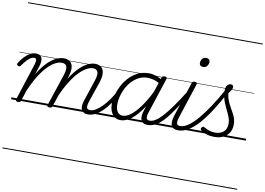

<svg xmlns="http://www.w3.org/2000/svg" viewBox="-141 -1261 2780 2013"><g transform="rotate(10 1248.5 -255.0)"><path d="M76 15Q64 15 56.5 10Q49 5 52 -6L180 -401Q191 -436 187.5 -453Q184 -470 164 -470Q146 -470 126 -457.5Q106 -445 85 -421.5Q64 -398 40 -365Q34 -356 27.5 -354.5Q21 -353 10 -358Q-1 -364 -1.5 -372Q-2 -380 3 -387Q26 -424 53.5 -453.5Q81 -483 111.5 -500.5Q142 -518 174 -518Q199 -518 214 -510Q229 -502 236.5 -486Q244 -470 243 -448.5Q242 -427 235 -400L203 -302Q238 -362 274 -403.5Q310 -445 344.5 -470.5Q379 -496 411 -507.5Q443 -519 470 -519Q513 -519 538.5 -498.5Q564 -478 568 -437Q572 -396 552 -334L442 -4Q439 6 432.5 10.5Q426 15 411 15Q400 15 392 10Q384 5 388 -6L500 -343Q514 -384 514.5 -412Q515 -440 501 -454.5Q487 -469 456 -469Q426 -469 389 -450Q352 -431 311 -389Q270 -347 227.5 -280Q185 -213 144 -117L107 -4Q104 6 97.5 10.5Q91 15 76 15ZM821 17Q793 17 776 7Q759 -3 751 -21.5Q743 -40 745 -66Q747 -92 758 -124L831 -343Q845 -384 845.5 -412Q846 -440 832.5 -454.5Q819 -469 790 -469Q760 -469 723 -449Q686 -429 644.5 -386.5Q603 -344 560 -275Q517 -206 475 -108H452Q488 -213 532 -290Q576 -367 623.5 -418Q671 -469 717.5 -494Q764 -519 804 -519Q845 -519 870 -498.5Q895 -478 899 -437Q903 -396 883 -334L811 -123Q795 -74 800 -52.5Q805 -31 835 -31Q845 -31 848.5 -23.5Q852 -16 850 -7Q848 2 841 9.5Q834 17 821 17ZM0 513H989V523H0ZM0 -20H989V0H0ZM0 -505H989V-500H0ZM0 -1033H989V-1023H0Z M821 17Q811 17 806 9.5Q801 2 802.5 -7Q804 -16 812.5 -23.5Q821 -31 836 -31Q863 -31 894.5 -49.5Q926 -68 959 -101Q992 -134 1024 -179Q1056 -224 1085 -277Q1090 -287 1099 -286Q1108 -285 1114 -278.5Q1120 -272 1116 -262Q1085 -200 1049.5 -149Q1014 -98 976.5 -61Q939 -24 900 -3.5Q861 17 821 17ZM989 513V523ZM989 -20V0ZM989 -505V-500ZM989 -1033V-1023Z M1168 17Q1132 17 1105.5 -1.5Q1079 -20 1064 -54.5Q1049 -89 1049 -136Q1049 -180 1063 -232Q1077 -284 1103.5 -334.5Q1130 -385 1170 -427Q1210 -469 1262 -494Q1314 -519 1378 -519Q1415 -519 1454.5 -506Q1494 -493 1526 -470L1513 -427Q1470 -453 1435.5 -461.5Q1401 -470 1371 -470Q1321 -470 1279 -448.5Q1237 -427 1204.5 -391.5Q1172 -356 1150 -312.5Q1128 -269 1117 -224.5Q1106 -180 1106 -141Q1106 -109 1114.5 -84.5Q1123 -60 1140 -46.5Q1157 -33 1182 -33Q1221 -33 1268 -68.5Q1315 -104 1367 -176Q1419 -248 1471 -356L1487 -318Q1430 -199 1374 -125Q1318 -51 1266 -17Q1214 17 1168 17ZM1456 17Q1429 17 1411.5 7Q1394 -3 1386 -21.5Q1378 -40 1379.5 -65Q1381 -90 1391 -121L1513 -494Q1517 -506 1524 -510.5Q1531 -515 1544 -515Q1561 -515 1566.5 -508Q1572 -501 1567 -489L1446 -120Q1430 -72 1436 -51.5Q1442 -31 1470 -31Q1480 -31 1484 -23.5Q1488 -16 1486.5 -7Q1485 2 1477.5 9.5Q1470 17 1456 17ZM989 513H1624V523H989ZM989 -20H1624V0H989ZM989 -505H1624V-500H989ZM989 -1033H1624V-1023H989Z M1456 17Q1446 17 1441 9.5Q1436 2 1437.5 -7Q1439 -16 1447.5 -23.5Q1456 -31 1471 -31Q1500 -31 1533 -52Q1566 -73 1606 -117Q1646 -161 1696.5 -232Q1747 -303 1810 -403Q1816 -414 1825.5 -412.5Q1835 -411 1840.5 -403Q1846 -395 1840 -385Q1770 -271 1717 -193.5Q1664 -116 1620.5 -69.5Q1577 -23 1537.5 -3Q1498 17 1456 17ZM1624 513V523ZM1624 -20V0ZM1624 -505V-500ZM1624 -1033V-1023Z M1782 17Q1753 17 1734.5 7Q1716 -3 1708 -21.5Q1700 -40 1702 -66.5Q1704 -93 1714 -125L1835 -494Q1839 -506 1845 -510.5Q1851 -515 1865 -515Q1881 -515 1887 -509Q1893 -503 1889 -491L1769 -124Q1753 -75 1758 -53Q1763 -31 1796 -31Q1806 -31 1810.5 -23.5Q1815 -16 1813.5 -7Q1812 2 1804 9.5Q1796 17 1782 17ZM1924 -683Q1906 -683 1895 -692Q1884 -701 1884 -719Q1884 -743 1898.5 -762.5Q1913 -782 1941 -782Q1958 -782 1969.5 -773Q1981 -764 1981 -745Q1981 -722 1966.5 -702.5Q1952 -683 1924 -683ZM1624 513H1949V523H1624ZM1624 -20H1949V0H1624ZM1624 -505H1949V-500H1624ZM1624 -1033H1949V-1023H1624Z M1782 17Q1770 17 1766.5 9.5Q1763 2 1765 -7Q1767 -16 1775 -23.5Q1783 -31 1796 -31Q1835 -31 1881.5 -63.5Q1928 -96 1979.5 -156.5Q2031 -217 2087 -302Q2143 -387 2201 -493Q2208 -504 2217 -502.5Q2226 -501 2231.5 -491.5Q2237 -482 2231 -469Q2171 -356 2113.5 -266Q2056 -176 2000.5 -113Q1945 -50 1890 -16.5Q1835 17 1782 17ZM1949 513V523ZM1949 -20V0ZM1949 -505V-500ZM1949 -1033V-1023Z M2165 19Q2122 19 2084 7Q2046 -5 2022 -24Q2013 -32 2013 -40.5Q2013 -49 2021 -57Q2030 -66 2036.5 -66Q2043 -66 2054 -59Q2079 -44 2107 -35.5Q2135 -27 2166 -27Q2226 -27 2258.5 -58Q2291 -89 2291 -144Q2291 -170 2283.5 -194.5Q2276 -219 2264.5 -244Q2253 -269 2240.5 -295Q2228 -321 2216 -349.5Q2204 -378 2197 -410Q2190 -442 2190 -478Q2190 -518 2206 -536Q2222 -554 2244 -554Q2258 -554 2264.5 -546.5Q2271 -539 2271 -528Q2271 -515 2261.5 -498.5Q2252 -482 2233 -458Q2236 -425 2245.5 -397Q2255 -369 2267.5 -344.5Q2280 -320 2293.5 -296.5Q2307 -273 2319.5 -249.5Q2332 -226 2339 -200Q2346 -174 2346 -143Q2346 -70 2297.5 -25.5Q2249 19 2165 19ZM1949 513H2499V523H1949ZM1949 -20H2499V0H1949ZM1949 -505H2499V-500H1949ZM1949 -1033H2499V-1023H1949Z"/></g></svg>

Font: Playwrite IN Guides
Style: Regular
Weight: 400
Designer: Veronika Burian, José Scaglione
Foundry: TypeTogether
Version: Version 1.003